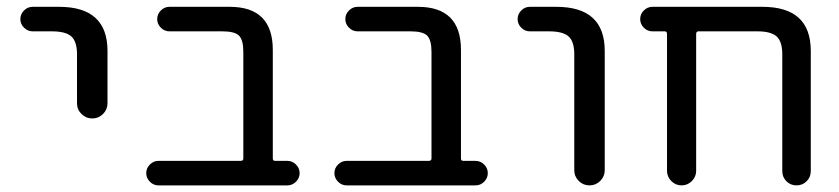

<svg xmlns="http://www.w3.org/2000/svg" viewBox="-20 -567 2474 566"><path d="M76.2 -474.6Q61.5 -474.6 50.8 -485.4Q40 -496.1 40 -510.7Q40 -525.4 50.8 -536.1Q61.5 -546.9 76.2 -546.9H154.3Q296.9 -546.9 296.9 -417V-262.7Q296.9 -244.1 283.7 -231Q270.5 -217.8 252 -217.8Q233.4 -217.8 220.2 -231Q207 -244.1 207 -262.7V-407.2Q207 -444.3 190.4 -459.5Q173.8 -474.6 132.8 -474.6Z M697.3 -414.1Q697.3 -449.2 684.6 -461.9Q671.9 -474.6 635.7 -474.6H479.5Q464.8 -474.6 454.1 -485.4Q443.4 -496.1 443.4 -510.7Q443.4 -525.4 454.1 -536.1Q464.8 -546.9 479.5 -546.9H657.2Q784.2 -546.9 784.2 -419.9V-99.6Q784.2 -92.8 791 -92.8H827.1Q841.8 -92.8 852.5 -82Q863.3 -71.3 863.3 -56.6Q863.3 -42 852.5 -31.2Q841.8 -20.5 827.1 -20.5H447.3Q432.6 -20.5 421.9 -31.2Q411.1 -42 411.1 -56.6Q411.1 -71.3 421.9 -82Q432.6 -92.8 447.3 -92.8H689.5Q697.3 -92.8 697.3 -99.6Z M1252 -414.1Q1252 -449.2 1239.3 -461.9Q1226.6 -474.6 1190.4 -474.6H1034.2Q1019.5 -474.6 1008.8 -485.4Q998 -496.1 998 -510.7Q998 -525.4 1008.8 -536.1Q1019.5 -546.9 1034.2 -546.9H1211.9Q1338.9 -546.9 1338.9 -419.9V-99.6Q1338.9 -92.8 1345.7 -92.8H1381.8Q1396.5 -92.8 1407.2 -82Q1418 -71.3 1418 -56.6Q1418 -42 1407.2 -31.2Q1396.5 -20.5 1381.8 -20.5H1002Q987.3 -20.5 976.6 -31.2Q965.8 -42 965.8 -56.6Q965.8 -71.3 976.6 -82Q987.3 -92.8 1002 -92.8H1244.1Q1252 -92.8 1252 -99.6Z M1542 -474.6Q1527.3 -474.6 1516.6 -485.4Q1505.9 -496.1 1505.9 -510.7Q1505.9 -525.4 1516.6 -536.1Q1527.3 -546.9 1542 -546.9H1620.1Q1762.7 -546.9 1762.7 -417V-65.4Q1762.7 -46.9 1749.5 -33.7Q1736.3 -20.5 1717.8 -20.5Q1699.2 -20.5 1686 -33.7Q1672.9 -46.9 1672.9 -65.4V-407.2Q1672.9 -444.3 1656.2 -459.5Q1639.6 -474.6 1598.6 -474.6Z M2286.1 -407.2Q2286.1 -444.3 2269.5 -459.5Q2252.9 -474.6 2212.9 -474.6H2039.1Q2032.2 -474.6 2032.2 -466.8V-63.5Q2032.2 -45.9 2019.5 -33.2Q2006.8 -20.5 1989.3 -20.5Q1971.7 -20.5 1959 -33.2Q1946.3 -45.9 1946.3 -63.5V-466.8Q1946.3 -474.6 1939.5 -474.6H1903.3Q1888.7 -474.6 1877.9 -485.4Q1867.2 -496.1 1867.2 -510.7Q1867.2 -525.4 1877.9 -536.1Q1888.7 -546.9 1903.3 -546.9H2227.5Q2370.1 -546.9 2370.1 -417V-62.5Q2370.1 -44.9 2357.9 -32.7Q2345.7 -20.5 2328.1 -20.5Q2310.5 -20.5 2298.3 -32.7Q2286.1 -44.9 2286.1 -62.5Z"/></svg>

Font: Gen Jyuu Gothic Regular
Style: Regular
Weight: 400
Designer: [Source Han Sans]
Ryoko NISHIZUKA  (kana & ideographs); Paul D. Hunt (Latin, Greek & Cyrillic); Wenlong ZHANG  (bopomofo
Version: Version 1.002.20150607